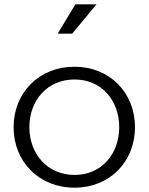

<svg xmlns="http://www.w3.org/2000/svg" viewBox="-20 -822 688 889"><path d="M314 -666 427 -802H329L247 -666ZM605 -233C605 -393 488 -513 325 -513C161 -513 43 -393 43 -233C43 -73 161 47 325 47C488 47 605 -73 605 -233ZM325 -12C199 -12 116 -110 116 -233C116 -356 198 -454 325 -454C451 -454 532 -356 532 -233C532 -110 451 -12 325 -12Z"/></svg>

Font: LINE Seed JP App_OTF Regular
Style: Regular
Weight: 400
Designer: LY Corporation & Fontrix & Fontworks
Version: Version 1.002